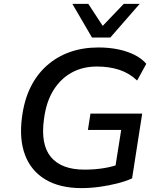

<svg xmlns="http://www.w3.org/2000/svg" viewBox="-20 -958 825 987"><path d="M399 9Q288 9 214 -35Q140 -79 109 -160.5Q78 -242 93 -355Q104 -442 136.5 -508.5Q169 -575 221 -621Q273 -667 339.5 -690.5Q406 -714 486 -714Q540 -714 586.5 -704.5Q633 -695 670.5 -676.5Q708 -658 732 -630L685 -544Q645 -582 593.5 -599Q542 -616 478 -616Q405 -616 348 -584.5Q291 -553 254 -493Q217 -433 206 -345Q188 -215 242 -150.5Q296 -86 414 -86Q469 -86 516 -94Q563 -102 601 -117L567 -63L603 -290H432L445 -374H711L659 -41Q626 -26 582.5 -15Q539 -4 491.5 2.5Q444 9 399 9ZM453 -765 352 -938H434L508 -825L616 -938H698L547 -765Z"/></svg>

Font: Nunito Sans 7pt SemiBold
Style: Italic
Weight: 600
Italic angle: -9°
Designer: Vernon Adams
Foundry: Vernon Adams
Version: Version 3.101;gftools[0.9.27]